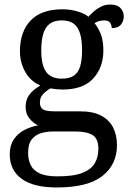

<svg xmlns="http://www.w3.org/2000/svg" viewBox="-20 -587 578 847"><path d="M231 240Q127 240 75 201.5Q23 163 23 94Q23 55 40.5 28.5Q58 2 86.5 -13Q115 -28 148 -34Q128 -43 110.5 -63.5Q93 -84 93 -116Q93 -146 108.5 -168Q124 -190 158 -210Q115 -228 91.5 -269.5Q68 -311 68 -361Q68 -447 115 -496.5Q162 -546 256 -546Q292 -546 324 -536Q356 -526 370 -513Q380 -524 394 -536.5Q408 -549 426.5 -558Q445 -567 467 -567Q497 -567 511.5 -551.5Q526 -536 526 -515Q526 -494 513.5 -478.5Q501 -463 473 -463Q473 -474 466.5 -485.5Q460 -497 440 -497Q427 -497 417 -494Q407 -491 397 -485Q414 -464 425 -435.5Q436 -407 436 -364Q436 -290 391.5 -241Q347 -192 256 -192Q244 -192 228.5 -193.5Q213 -195 203 -197Q184 -187 170 -172Q156 -157 156 -134Q156 -116 167.5 -106Q179 -96 218 -96H331Q391 -96 427 -76.5Q463 -57 479.5 -23.5Q496 10 496 53Q496 139 431.5 189.5Q367 240 231 240ZM233 191Q305 191 344 175.5Q383 160 398.5 132.5Q414 105 414 70Q414 24 388 8.5Q362 -7 312 -7H214Q186 -7 161 0.5Q136 8 120 28Q104 48 104 88Q104 117 115 140.5Q126 164 154 177.5Q182 191 233 191ZM253 -240Q286 -240 305.5 -253Q325 -266 333.5 -294Q342 -322 342 -365Q342 -410 333 -439.5Q324 -469 304.5 -483Q285 -497 252 -497Q220 -497 200 -482.5Q180 -468 171 -438.5Q162 -409 162 -364Q162 -300 183.5 -270Q205 -240 253 -240Z"/></svg>

Font: Noto Serif Bengali
Style: Regular
Weight: 400
Designer: Juan Bruce, Universal Thirst, Indian Type Foundry and the Monotype Design Team.
Foundry: Monotype Imaging Inc.
Version: Version 2.003